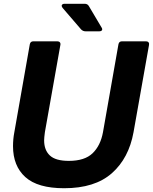

<svg xmlns="http://www.w3.org/2000/svg" viewBox="-20 -982 811 1018"><path d="M49 -207Q49 -245 56 -281L138 -747Q141 -763 157 -763H284Q293 -763 297.5 -757.5Q302 -752 300 -743L218 -281Q214 -251 214 -238Q214 -186 244.5 -157.5Q275 -129 345 -129Q429 -129 471 -169.5Q513 -210 526 -281L608 -747Q611 -763 627 -763H754Q763 -763 767.5 -757.5Q772 -752 770 -743L688 -281Q663 -143 573 -63.5Q483 16 320 16Q180 16 114.5 -43Q49 -102 49 -207ZM433 -816Q420 -816 410 -826L312 -940Q307 -947 307 -951Q307 -956 311 -959Q315 -962 322 -962H429Q444 -962 451 -950L518 -837Q522 -832 522 -826Q522 -822 518 -819Q514 -816 507 -816Z"/></svg>

Font: Open Sauce Two ExtraBold Italic
Style: Regular
Weight: 800
Italic angle: -10°
Designer: Alfredo Marco Pradil
Foundry: Creative Sauce Fz LLC
Version: Version 1.477